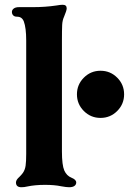

<svg xmlns="http://www.w3.org/2000/svg" viewBox="-20 -776 541 806"><path d="M47 -10Q47 -16 51 -22Q55 -28 61 -33Q71 -43 76 -50Q85 -63 87.5 -80.5Q90 -98 90 -130V-606Q90 -659 80 -686Q76 -696 69 -701Q62 -706 50 -706Q41 -706 35.5 -711.5Q30 -717 30 -726Q30 -734 37.5 -740Q45 -746 60 -746H118Q170 -746 217 -753Q234 -756 243 -756Q260 -756 260 -741Q260 -732 249 -706Q242 -691 241 -671.5Q240 -652 240 -606V-140Q240 -83 250 -60Q260 -38 280 -30Q300 -22 300 -10Q300 -1 292.5 4.5Q285 10 270 10Q259 10 237 6Q209 0 169 0Q127 0 94 7Q82 10 70 10Q47 10 47 -10ZM402 -479Q443 -479 472 -450Q501 -421 501 -380Q501 -339 472 -310Q443 -281 402 -281Q361 -281 332 -310Q303 -339 303 -380Q303 -421 332 -450Q361 -479 402 -479Z"/></svg>

Font: Raigarh
Style: Bold
Weight: 700
Designer: jaikishan Patel
Foundry: MagicType
Version: Version 1.000